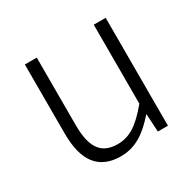

<svg xmlns="http://www.w3.org/2000/svg" viewBox="-125 -672 838 823"><g transform="rotate(-30 294.5 -260.5)"><path d="M253 13C327 13 382 -28 434 -88H436L441 0H491V-534H432V-143C372 -71 327 -39 266 -39C184 -39 150 -90 150 -200V-534H91V-193C91 -55 143 13 253 13Z"/></g></svg>

Font: Noto Sans HK Light
Style: Regular
Weight: 300
Designer: Ryoko NISHIZUKA 西塚涼子 (kana, bopomofo & ideographs); Paul D. Hunt (Latin, Greek & Cyrillic); Sandoll Communications 산돌커뮤니
Foundry: Adobe
Version: Version 2.004;hotconv 1.0.118;makeotfexe 2.5.65603